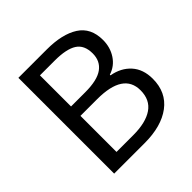

<svg xmlns="http://www.w3.org/2000/svg" viewBox="-191 -886 1039 1039"><g transform="rotate(-45 328.5 -366.5)"><path d="M101 -733H318Q436 -733 503 -690Q570 -647 570 -554Q570 -498 541.5 -454.5Q513 -411 463 -395V-390Q531 -378 571.5 -333Q612 -288 612 -215Q612 -112 537.5 -56Q463 0 334 0H101ZM479 -542Q479 -606 437 -633Q395 -660 306 -660H193V-422H302Q394 -422 436.5 -453Q479 -484 479 -542ZM521 -218Q521 -350 321 -350H193V-74H321Q417 -74 469 -109.5Q521 -145 521 -218Z"/></g></svg>

Font: Merged Yaku Han JP
Style: Regular
Weight: 400
Designer: Ryoko NISHIZUKA 西塚涼子 (kana, bopomofo & ideographs); Paul D. Hunt (Latin, Greek & Cyrillic); Sandoll Communications 산돌커뮤니
Foundry: Adobe
Version: Version 2.004